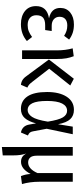

<svg xmlns="http://www.w3.org/2000/svg" viewBox="584 -1162 789 1996"><g transform="rotate(90 978.0 -164.5)"><path d="M392 -489 353 -437Q326 -454 301 -462Q276 -470 245 -470Q202 -470 178.5 -449Q155 -428 155 -389Q155 -353 180 -330.5Q205 -308 248 -308H303L293 -240H243Q189 -240 164 -218Q139 -196 139 -148Q139 -106 166 -82Q193 -58 241 -58Q277 -58 305.5 -69.5Q334 -81 365 -104L407 -50Q335 12 232 12Q148 12 96 -29.5Q44 -71 44 -145Q44 -260 171 -280Q63 -303 63 -397Q63 -462 110.5 -500.5Q158 -539 235 -539Q283 -539 321 -526.5Q359 -514 392 -489Z M695 -282 833 -104Q848 -84 861 -73Q874 -62 891 -55L862 12Q829 8 806.5 -8.5Q784 -25 760 -61L599 -279L799 -538L869 -501ZM594 -354V0H504V-361Q504 -451 483 -526L565 -537Q579 -501 586.5 -460.5Q594 -420 594 -354Z M1272 -374 1297 -527H1376L1319 -256L1346 -113Q1350 -91 1360 -79.5Q1370 -68 1389 -61L1358 12Q1325 6 1303 -16Q1281 -38 1275 -77L1263 -145Q1243 -67 1207.5 -27.5Q1172 12 1112 12Q1029 12 983 -55.5Q937 -123 937 -260Q937 -388 986 -463.5Q1035 -539 1122 -539Q1183 -539 1219 -501Q1255 -463 1272 -374ZM1030 -260Q1030 -154 1054 -106Q1078 -58 1125 -58Q1165 -58 1195.5 -103.5Q1226 -149 1245 -268Q1227 -381 1200.5 -424.5Q1174 -468 1132 -468Q1083 -468 1056.5 -416Q1030 -364 1030 -260Z M1811 12Q1801 -15 1796 -37Q1791 -59 1789 -89Q1737 11 1663 11Q1633 11 1612.5 -2Q1592 -15 1577 -43Q1587 -10 1591.5 20Q1596 50 1596 94V201L1509 210V-527H1599V-153Q1599 -106 1618 -84.5Q1637 -63 1669 -63Q1737 -63 1780 -161V-527H1870V-179Q1870 -82 1894 1Z"/></g></svg>

Font: Fira Sans Condensed
Style: Regular
Weight: 400
Width: 3
Designer: bBox Type GmbH & Carrois Corporate GbR & Edenspiekermann AG
Foundry: bBox Type GmbH & Carrois Corporate GbR & Edenspiekermann AG
Version: Version 4.301